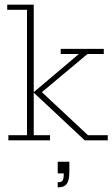

<svg xmlns="http://www.w3.org/2000/svg" viewBox="-20 -603 483 825"><path d="M125 -22H195V0H16V-22H96V-561H11V-583H125V-207L319 -371H241V-393H426V-371H356L160 -207L358 -22H443V0H344L125 -205ZM228 202V180Q245 180 249.5 172Q254 164 254 142H228V92H278V136Q278 158 273.5 173Q269 188 258.5 195Q248 202 228 202Z"/></svg>

Font: Rokkitt SemiBold Thin
Style: Regular
Weight: 250
Version: Version 3.103